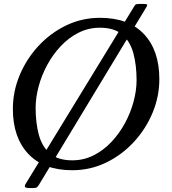

<svg xmlns="http://www.w3.org/2000/svg" viewBox="-20 -850 870 970"><path d="M160 -305Q160 -229 176.2 -169Q192.5 -109 232.8 -74.5Q273 -40 345 -40Q403 -40 453 -65.2Q503 -90.5 543 -133Q583 -175.5 611.5 -228.2Q640 -281 655 -337.2Q670 -393.5 670 -445Q670 -521 653.8 -581Q637.5 -641 597.2 -675.5Q557 -710 485 -710Q427 -710 377 -684.8Q327 -659.5 287 -617Q247 -574.5 218.5 -521.8Q190 -469 175 -412.8Q160 -356.5 160 -305ZM345 10Q200.5 10 122.8 -72.8Q45 -155.5 45 -300Q45 -387.5 79.2 -469.8Q113.5 -552 174 -617.5Q234.5 -683 314.2 -721.5Q394 -760 485 -760Q630 -760 707.5 -677.5Q785 -595 785 -450Q785 -362.5 750.8 -280.2Q716.5 -198 656 -132.5Q595.5 -67 515.8 -28.5Q436 10 345 10ZM683 -830H705.5Q720 -830 722.8 -826.8Q725.5 -823.5 720 -815L176.5 84Q170.5 93.5 165.8 96.8Q161 100 145.5 100H129.5Q111 100 107 94.8Q103 89.5 109.5 79L655 -813Q660.5 -822.5 664.2 -826.2Q668 -830 683 -830Z"/></svg>

Font: Besley*
Style: Italic
Weight: 400
Italic angle: -13°
Designer: Owen Earl
Foundry: indestructible type*
Version: Version 2.000; ttfautohint (v1.8.3)